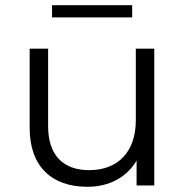

<svg xmlns="http://www.w3.org/2000/svg" viewBox="-20 -713 713 738"><path d="M316 5C400 5 468 -32 505 -96V0H573V-526H502V-250C502 -130 434 -59 323 -59C222 -59 165 -117 165 -228V-526H94V-221C94 -73 179 5 316 5ZM180 -693V-646H488V-693Z"/></svg>

Font: Malon Grotesk
Style: Regular
Weight: 400
Designer: Julieta Ulanovsky
Foundry: Julieta Ulanovsky
Version: Version 7.200